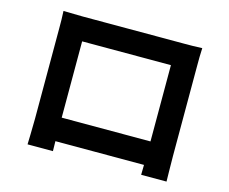

<svg xmlns="http://www.w3.org/2000/svg" viewBox="-101 -851 1203 1009"><g transform="rotate(15 500.0 -346.0)"><path d="M126 -709C128 -681 128 -640 128 -612C128 -554 128 -183 128 -123C128 -75 125 12 125 17H263L262 -37H744L743 17H881C881 13 879 -83 879 -122C879 -182 879 -551 879 -612C879 -642 879 -679 881 -709C845 -707 807 -707 782 -707C710 -707 304 -707 232 -707C205 -707 167 -708 126 -709ZM262 -165V-580H745V-165Z"/></g></svg>

Font: Noto Sans CJK SC
Style: Bold
Weight: 700
Designer: Ryoko NISHIZUKA 西塚涼子 (kana, bopomofo & ideographs); Paul D. Hunt (Latin, Greek & Cyrillic); Sandoll Communications 산돌커뮤니
Foundry: Adobe
Version: Version 2.004;hotconv 1.0.118;makeotfexe 2.5.65603